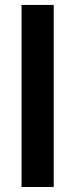

<svg xmlns="http://www.w3.org/2000/svg" viewBox="-20 -747 301 767"><path d="M194.6 -727.3V0H66.1V-727.3Z"/></svg>

Font: Inter UI Semi Bold
Style: Regular
Weight: 600
Designer: Rasmus Andersson
Foundry: rsms
Version: 3.2;8d6f07862